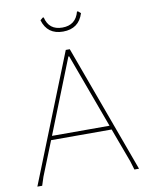

<svg xmlns="http://www.w3.org/2000/svg" viewBox="-90 -878 733 943"><g transform="rotate(-10 277.0 -406.5)"><path d="M365 -813 378 -802Q355 -728 276 -728Q198 -728 176 -802L189 -813H194Q209 -748 276 -748Q343 -748 360 -813ZM293 -637 526 0H503L490 -43L427 -213H125L57 -43L43 0H19L273 -637ZM280 -603 133 -233H420L284 -603Z"/></g></svg>

Font: Alegreya Sans Thin
Style: Regular
Weight: 100
Designer: Juan Pablo del Peral
Foundry: Huerta Tipografica
Version: Version 2.007